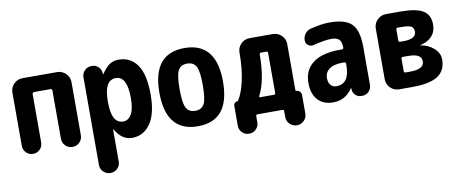

<svg xmlns="http://www.w3.org/2000/svg" viewBox="-65 -808 3131 1306"><g transform="rotate(-10 1500.0 -155.0)"><path d="M369.1 -519.5Q404.3 -519.5 429.2 -494.6Q454.1 -469.7 454.1 -434.6V-69.3Q454.1 -40 434.1 -20Q414.1 0 385.3 0Q356.4 0 336.4 -20Q316.4 -40 316.4 -69.3V-401.4Q316.4 -413.1 304.7 -413.1H192.4Q188.5 -413.1 184.1 -409.7Q179.7 -406.2 179.7 -401.4V-67.4Q179.7 -39.1 160.2 -19.5Q140.6 0 112.8 0Q85 0 65.4 -19.5Q45.9 -39.1 45.9 -67.4V-434.6Q45.9 -469.7 70.8 -494.6Q95.7 -519.5 130.9 -519.5Z M754.9 -110.4Q790 -110.4 811.5 -146.5Q833 -182.6 833 -259.8Q833 -410.2 754.9 -410.2Q674.8 -410.2 674.8 -264.6V-254.9Q674.8 -110.4 754.9 -110.4ZM794.9 -530.3Q877.9 -530.3 923.8 -463.9Q969.7 -397.5 969.7 -259.8Q969.7 -127 922.4 -58.6Q875 9.8 794.9 9.8Q724.6 9.8 679.7 -69.3Q679.7 -70.3 677.7 -70.3Q676.8 -70.3 676.8 -69.3V152.3Q676.8 180.7 656.7 200.2Q636.7 219.7 608.4 219.7Q580.1 219.7 560.1 199.7Q540 179.7 540 152.3V-454.1Q540 -481.4 559.6 -500.5Q579.1 -519.5 606.4 -519.5H610.4Q636.7 -519.5 654.8 -501.5Q672.9 -483.4 673.8 -458V-451.2Q673.8 -450.2 674.8 -450.2Q676.8 -450.2 676.8 -451.2Q706.1 -495.1 732.9 -512.7Q759.8 -530.3 794.9 -530.3Z M1188 -130.4Q1206.1 -96.7 1250 -96.7Q1293.9 -96.7 1312 -130.4Q1330.1 -164.1 1330.1 -260.3Q1330.1 -356.4 1312 -389.6Q1293.9 -422.9 1250 -422.9Q1206.1 -422.9 1188 -389.6Q1169.9 -356.4 1169.9 -260.3Q1169.9 -164.1 1188 -130.4ZM1030.3 -260.3Q1030.3 -530.3 1250 -530.3Q1469.7 -530.3 1469.7 -260.3Q1469.7 9.8 1250 9.8Q1030.3 9.8 1030.3 -260.3Z M1805.7 -122.1V-398.4Q1805.7 -409.2 1794.9 -409.2H1758.8Q1748 -409.2 1748 -398.4Q1747.1 -218.8 1695.3 -121.1Q1691.4 -111.3 1701.2 -111.3H1794.9Q1805.7 -111.3 1805.7 -122.1ZM1949.2 -111.3Q1962.9 -111.3 1973.1 -101.1Q1983.4 -90.8 1983.4 -77.1V50.8Q1983.4 80.1 1962.9 100.1Q1942.4 120.1 1914.1 120.1Q1885.7 120.1 1865.2 100.1Q1844.7 80.1 1844.7 50.8V10.7Q1844.7 0 1834 0H1662.1Q1651.4 0 1651.4 10.7V52.7Q1651.4 81.1 1631.8 100.6Q1612.3 120.1 1584 120.1Q1555.7 120.1 1536.1 100.6Q1516.6 81.1 1516.6 52.7V-85Q1516.6 -95.7 1524.4 -103.5Q1532.2 -111.3 1543 -111.3Q1545.9 -111.3 1547.9 -114.3Q1578.1 -160.2 1596.2 -243.7Q1614.3 -327.1 1614.3 -430.7V-434.6Q1614.3 -469.7 1639.2 -494.6Q1664.1 -519.5 1699.2 -519.5H1859.4Q1894.5 -519.5 1919.4 -494.6Q1944.3 -469.7 1944.3 -434.6V-116.2Q1944.3 -111.3 1949.2 -111.3Z M2315.4 -224.6V-234.4Q2315.4 -245.1 2303.7 -245.1H2290Q2231.4 -245.1 2200.7 -222.2Q2169.9 -199.2 2169.9 -160.2Q2169.9 -128.9 2185.1 -111.8Q2200.2 -94.7 2224.6 -94.7Q2315.4 -94.7 2315.4 -224.6ZM2250 -530.3Q2361.3 -530.3 2405.8 -485.4Q2450.2 -440.4 2450.2 -325.2V-64.5Q2450.2 -38.1 2431.6 -19Q2413.1 0 2386.7 0H2379.9Q2355.5 0 2338.9 -16.6Q2322.3 -33.2 2321.3 -56.6V-64.5Q2321.3 -65.4 2320.3 -65.4Q2318.4 -65.4 2318.4 -64.5Q2269.5 9.8 2184.6 9.8Q2116.2 9.8 2078.1 -32.2Q2040 -74.2 2040 -150.4Q2040 -238.3 2103.5 -286.6Q2167 -335 2290 -335H2303.7Q2314.5 -335 2315.4 -345.7Q2315.4 -384.8 2299.3 -401.4Q2283.2 -418 2245.1 -418Q2200.2 -418 2119.1 -397.5Q2099.6 -392.6 2082.5 -404.8Q2065.4 -417 2065.4 -438.5Q2065.4 -464.8 2080.6 -484.9Q2095.7 -504.9 2120.1 -510.7Q2199.2 -530.3 2250 -530.3Z M2736.3 -105.5Q2832 -105.5 2832 -160.2Q2832 -212.9 2741.2 -212.9H2703.1Q2692.4 -212.9 2692.4 -202.1V-117.2Q2692.4 -105.5 2703.1 -105.5ZM2692.4 -403.3V-328.1Q2692.4 -317.4 2703.1 -317.4H2725.6Q2813.5 -317.4 2814.5 -367.2Q2814.5 -395.5 2795.4 -405.3Q2776.4 -415 2720.7 -415H2703.1Q2692.4 -415 2692.4 -403.3ZM2834 -269.5Q2887.7 -261.7 2925.8 -227.5Q2963.9 -193.4 2963.9 -150.4Q2963.9 -72.3 2907.7 -36.1Q2851.6 0 2731.4 0H2692.4H2640.6Q2605.5 0 2580.6 -24.9Q2555.7 -49.8 2555.7 -85V-434.6Q2555.7 -469.7 2581.1 -494.6Q2606.4 -519.5 2640.6 -519.5H2741.2Q2850.6 -519.5 2897.5 -490.2Q2944.3 -460.9 2944.3 -394.5Q2944.3 -343.8 2913.6 -312Q2882.8 -280.3 2834 -271.5Q2833 -271.5 2833 -269.5Z"/></g></svg>

Font: Rounded-X Mgen+ 2m bold
Style: Bold
Weight: 700
Designer: [Source Han Sans]
Ryoko NISHIZUKA  (kana & ideographs); Paul D. Hunt (Latin, Greek & Cyrillic); Wenlong ZHANG  (bopomofo
Version: Version 1.059.20150602